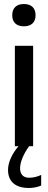

<svg xmlns="http://www.w3.org/2000/svg" viewBox="-20 -728 238 956"><path d="M54 -500V0H72C39 39 20 81 20 118C20 176 57 208 124 208C144 208 166 204 185 196V143C166 152 145 157 125 157C96 157 80 140 80 110C80 80 96 40 125 0H145V-500ZM41 -651C41 -618 61 -597 99 -597C137 -597 157 -618 157 -651V-653C157 -687 137 -708 99 -708C61 -708 41 -687 41 -653Z"/></svg>

Font: LT Wave Alt
Style: Regular
Weight: 400
Designer: Daniel Lyons
Version: Version 2.5 (Glyphs App)